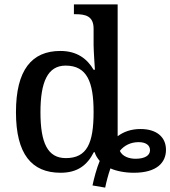

<svg xmlns="http://www.w3.org/2000/svg" viewBox="-20 -780 779 878"><path d="M461 78C466 53 475 18 485 -10C511 2 551 10 592 10C699 10 739 -38 739 -95C739 -155 694 -190 623 -190C580 -190 546 -178 518 -157V-760H318V-715H326C370 -715 408 -707 408 -649V-574C408 -550 414 -461 414 -461H408C379 -511 332 -547 256 -547C125 -547 53 -460 53 -267C53 -75 125 10 257 10C335 10 379 -25 409 -84H413C417 -69 426 -56 436 -44C422 -11 409 39 403 68ZM281 -57C198 -57 165 -126 165 -267C165 -405 198 -480 280 -480C378 -480 408 -405 408 -268C408 -125 378 -57 281 -57ZM600 -54C571 -54 540 -64 528 -90C548 -115 578 -130 614 -130C647 -130 666 -116 666 -93C666 -69 642 -54 600 -54Z"/></svg>

Font: Noto Serif Thai Medium
Style: Regular
Weight: 500
Designer: Monotype Design Team
Foundry: Monotype Imaging Inc.
Version: Version 1.901;PS 001.901;hotconv 1.0.88;makeotf.lib2.5.64775